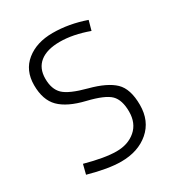

<svg xmlns="http://www.w3.org/2000/svg" viewBox="-163 -772 825 889"><g transform="rotate(-30 250.0 -327.5)"><path d="M424 -634 410 -583Q327 -613 257.5 -613Q188 -613 151 -583.5Q114 -554 114 -498Q114 -442 144 -413Q174 -384 263.5 -360.5Q353 -337 393 -298.5Q433 -260 433 -174.5Q433 -89 375.5 -39.5Q318 10 227 10Q159 10 55 -19L68 -70Q170 -42 232 -42Q294 -42 334 -76.5Q374 -111 374 -173Q374 -235 345 -264Q316 -293 226.5 -314.5Q137 -336 95.5 -377.5Q54 -419 54 -498Q54 -577 108.5 -621Q163 -665 249 -665Q335 -665 424 -634Z"/></g></svg>

Font: Lekton
Style: Regular
Weight: 400
Designer: Paolo Mazzetti, Luciano Perondi, Raffaele Flato, Elena Papassissa, Emilio Macchia, Michela Povoleri, Tobias Seemiller, R
Version: Version 34.000